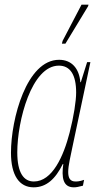

<svg xmlns="http://www.w3.org/2000/svg" viewBox="-20 -792 443 822"><path d="M245 -605H260L357 -765L359 -772H329L248 -617ZM124 10C178 10 217 -25 249 -90H251C243 -33 249 10 296 10C306 10 317 8 335 3L340 -22C320 -15 310 -15 303 -15C280 -15 272 -30 272 -56C272 -83 282 -123 291 -167L367 -526H353L326 -440H324C319 -499 287 -536 233 -536C94 -536 27 -283 27 -138C27 -42 62 10 124 10ZM125 -15C82 -15 54 -51 54 -140C54 -274 115 -511 232 -511C280 -511 306 -473 306 -396C306 -360 296 -294 278 -224C252 -123 204 -15 125 -15Z"/></svg>

Font: Noto Sans ExtraCondensed Thin
Style: Italic
Weight: 100
Width: 2
Italic angle: -12°
Designer: Monotype Design Team
Foundry: Monotype Imaging Inc.
Version: Version 2.013